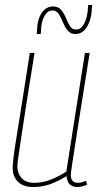

<svg xmlns="http://www.w3.org/2000/svg" viewBox="-20 -743 407 773"><path d="M114 10Q74 10 52.5 -11Q31 -32 31 -68Q31 -81 34.5 -110Q38 -139 46.5 -191Q55 -243 68 -325.5Q81 -408 100 -530H119Q98 -400 85 -317Q72 -234 65 -186Q58 -138 54.5 -115.5Q51 -93 50.5 -85Q50 -77 50 -73Q50 -45 67 -26Q84 -7 118 -7Q150 -7 181 -18.5Q212 -30 247 -52L322 -530H341Q319 -393 305 -304Q291 -215 283 -163Q275 -111 271 -85.5Q267 -60 266 -51Q265 -42 265 -39Q265 -7 294 -7Q307 -7 326 -15L331 0Q322 5 310 7.5Q298 10 292 10Q273 10 261.5 0Q250 -10 248 -34Q212 -12 180.5 -1Q149 10 114 10ZM128 -606Q128 -609 128 -607Q128 -605 129 -622Q130 -664 147.5 -690.5Q165 -717 194 -717Q215 -717 226.5 -703Q238 -689 245.5 -670.5Q253 -652 261.5 -638Q270 -624 287 -624Q303 -624 313.5 -639.5Q324 -655 329 -675.5Q334 -696 334 -711Q335 -717 335 -718.5Q335 -720 335 -723H351Q351 -721 351 -720Q351 -719 350 -713Q349 -667 331 -636.5Q313 -606 284 -606Q264 -606 252.5 -620Q241 -634 233.5 -653Q226 -672 216.5 -686.5Q207 -701 191 -701Q172 -701 159 -678.5Q146 -656 145 -619Q144 -606 144 -606Q144 -605 144 -606ZM144 -606Q144 -606 144 -606Z"/></svg>

Font: Georama SemiCondensed Thin
Style: Italic
Weight: 100
Width: 4
Italic angle: -9°
Designer: Jean-Baptiste Levee
Foundry: Production Type
Version: Version 1.000